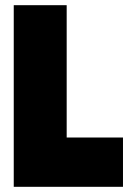

<svg xmlns="http://www.w3.org/2000/svg" viewBox="-20 -720 509 740"><path d="M33 0V-700H237V-190H454V0Z"/></svg>

Font: Georama SemiCondensed Black
Style: Regular
Weight: 900
Width: 4
Designer: Jean-Baptiste Levee
Foundry: Production Type
Version: Version 1.001